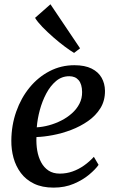

<svg xmlns="http://www.w3.org/2000/svg" viewBox="-20 -867 540 898"><path d="M441 -96Q427 -75.5 397.2 -50.5Q367.5 -25.5 325.2 -7.5Q283 10.5 230.5 10.5Q177 10.5 139 -8Q101 -26.5 77.5 -58Q54 -89.5 43.2 -128.8Q32.5 -168 33 -209.5Q33.5 -281.5 56 -345.2Q78.5 -409 118.5 -457.8Q158.5 -506.5 212 -534.2Q265.5 -562 328 -562Q377 -562 408.5 -546.2Q440 -530.5 455.2 -503.5Q470.5 -476.5 471 -442.5Q471.5 -396.5 449.8 -361.2Q428 -326 391.8 -300.8Q355.5 -275.5 312.5 -259.2Q269.5 -243 227 -235Q184.5 -227 150.5 -226Q149 -193 154.2 -162.5Q159.5 -132 172.5 -107.8Q185.5 -83.5 207 -69.2Q228.5 -55 259.5 -55Q291 -55 319.2 -65Q347.5 -75 372.8 -92.8Q398 -110.5 419 -133.5ZM304 -510.5Q269 -510.5 242.2 -488Q215.5 -465.5 196.5 -429.8Q177.5 -394 166.2 -352.2Q155 -310.5 152 -271.5Q179.5 -273 209 -281Q238.5 -289 266.2 -303Q294 -317 316.2 -336.8Q338.5 -356.5 351.5 -381.8Q364.5 -407 364 -437Q363.5 -473.5 347.8 -492Q332 -510.5 304 -510.5ZM326.5 -619.5Q309.5 -629.5 283.2 -649Q257 -668.5 229.2 -692.8Q201.5 -717 178.2 -741Q155 -765 144 -783.5L216 -847L354.5 -641Z"/></svg>

Font: Merriweather 36pt Medium
Style: Italic
Weight: 500
Italic angle: -7.8°
Version: Version 2.101